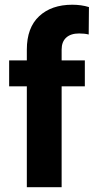

<svg xmlns="http://www.w3.org/2000/svg" viewBox="-20 -780 398 800"><path d="M309.6 -640.6Q274.9 -640.6 255.9 -623.3Q236.8 -606 236.8 -573.2V-528.3H333.5V-420.4H236.8V0H91.8V-420.4H18.1V-528.3H91.8V-573.2Q91.8 -664.6 143.1 -712.4Q194.3 -760.3 281.2 -760.3Q318.8 -760.3 350.6 -750.5L349.6 -636.2Q333 -640.6 309.6 -640.6Z"/></svg>

Font: Robert Sans Black
Style: Regular
Weight: 900
Designer: Christian Robertson (extended by Adam Twardoch)
Foundry: Google
Version: Version 12.135;April 2, 2019;FontCreator 11.5.0.2425 64-bit;